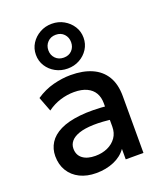

<svg xmlns="http://www.w3.org/2000/svg" viewBox="-149 -897 849 1008"><g transform="rotate(-20 276.0 -393.5)"><path d="M214 15Q162.5 15 123.5 -4.2Q84.5 -23.5 62.8 -58.8Q41 -94 41 -142Q41 -182.5 61.5 -215.2Q82 -248 125.2 -269.5Q168.5 -291 236.5 -298.2Q304.5 -305.5 400 -296L402 -220Q334 -229.5 285 -228Q236 -226.5 204.8 -215.8Q173.5 -205 158.8 -187.2Q144 -169.5 144 -146.5Q144 -110.5 169.8 -91Q195.5 -71.5 240.5 -71.5Q279 -71.5 309.5 -85.5Q340 -99.5 357.8 -125Q375.5 -150.5 375.5 -185V-316.5Q375.5 -349.5 361.5 -373.8Q347.5 -398 319 -411.5Q290.5 -425 248 -425Q209 -425 171 -413.2Q133 -401.5 98.5 -376.5L67.5 -457.5Q114 -489 164.5 -502Q215 -515 261.5 -515Q330.5 -515 379.8 -493.2Q429 -471.5 455.5 -427.8Q482 -384 482 -317.5V0H383V-58.5Q358 -23 313.5 -4Q269 15 214 15ZM261 -552Q224 -552 193.8 -568.5Q163.5 -585 145.5 -613.2Q127.5 -641.5 127.5 -676.5Q127.5 -711.5 145.5 -739.8Q163.5 -768 193.8 -785Q224 -802 261 -802Q297.5 -802 327.5 -785Q357.5 -768 375.5 -739.8Q393.5 -711.5 393.5 -676.5Q393.5 -641.5 375.5 -613.2Q357.5 -585 327.5 -568.5Q297.5 -552 261 -552ZM261 -613Q289.5 -613 306.8 -631.2Q324 -649.5 324 -676.5Q324 -703.5 306.8 -722Q289.5 -740.5 261 -740.5Q232.5 -740.5 214.8 -722Q197 -703.5 197 -676.5Q197 -649.5 214.8 -631.2Q232.5 -613 261 -613Z"/></g></svg>

Font: Geologica Roman
Style: Regular
Weight: 400
Designer: Sindre Bremnes, Frode Helland
Foundry: Monokrom Skriftforlag AS
Version: Version 1.010;gftools[0.9.28]